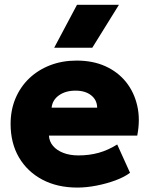

<svg xmlns="http://www.w3.org/2000/svg" viewBox="-20 -790 642 824"><path d="M312 15Q226 15 161.5 -19.2Q97 -53.5 61.2 -114.8Q25.5 -176 25.5 -258Q25.5 -318 46.5 -367.8Q67.5 -417.5 105.5 -453.8Q143.5 -490 195.2 -510Q247 -530 309 -530Q378.5 -530 432.2 -505.8Q486 -481.5 521 -437.8Q556 -394 569.2 -335.5Q582.5 -277 569 -208H190Q191.5 -182.5 207.8 -163.5Q224 -144.5 252 -133.8Q280 -123 316.5 -123Q363 -123 403.5 -134.2Q444 -145.5 483 -170L538 -48.5Q514.5 -30.5 476.2 -16.2Q438 -2 394.5 6.5Q351 15 312 15ZM201.5 -328H397Q396.5 -361 371.2 -381Q346 -401 304 -401Q261.5 -401 233.2 -381Q205 -361 201.5 -328ZM212.5 -585 310.5 -769.5H490.5L376 -585Z"/></svg>

Font: Geologica Cursive ExtraBold
Style: Regular
Weight: 800
Designer: Sindre Bremnes, Frode Helland
Foundry: Monokrom Skriftforlag AS
Version: Version 1.010;gftools[0.9.28]